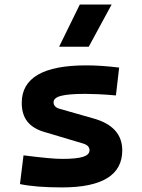

<svg xmlns="http://www.w3.org/2000/svg" viewBox="-20 -815 626 845"><path d="M252.9 9.8Q136.7 9.8 67.9 -4.9L83.5 -131.3Q145 -123.5 187 -119.6Q229 -115.7 252.9 -115.7Q316.9 -115.7 345.5 -124.8Q374 -133.8 374 -153.8Q374 -175.8 343.3 -184.1L179.7 -232.9Q127.4 -247.1 101.6 -278.6Q75.7 -310.1 75.7 -362.3Q75.7 -527.3 359.4 -527.3Q392.6 -527.3 428.5 -524.9Q464.4 -522.5 504.4 -517.6L490.2 -395Q445.8 -398.9 412.6 -400.4Q379.4 -401.9 356.4 -401.9Q282.7 -401.9 249.3 -393.3Q215.8 -384.8 215.8 -365.2Q215.8 -342.3 245.1 -335.4L385.3 -295.4Q518.1 -260.7 518.1 -153.3Q518.1 9.8 252.9 9.8ZM240.2 -609.4 331.1 -794.9H471.2L370.6 -609.4Z"/></svg>

Font: Caskaydia Cove
Style: Bold
Weight: 700
Monospace: yes
Designer: Aaron Bell
Foundry: Saja Typeworks
Version: Version 4.300; ttfautohint (v1.8.3)